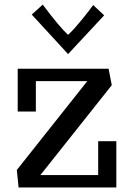

<svg xmlns="http://www.w3.org/2000/svg" viewBox="-20 -827 574 847"><path d="M62 0 54.2 -77.1 365.2 -469.2H138.2V-335H58.1V-523.9H459L473.1 -451.2L158.2 -54.7H413.1V-204.1H493.2V0ZM280.3 -588.4 120.1 -762.7 168.5 -806.6Q243.2 -707 280.3 -673.3Q292 -683.6 308.6 -702.1Q325.2 -720.7 342.3 -741.7Q359.4 -762.7 372.1 -779.3L391.1 -804.7L439.5 -759.3Z"/></svg>

Font: Trocchi
Style: Regular
Weight: 400
Designer: Vernon Adams
Foundry: Vernon Adams
Version: Version 1.101; ttfautohint (v1.8.4.7-5d5b);gftools[0.9.27]